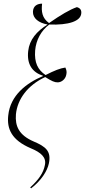

<svg xmlns="http://www.w3.org/2000/svg" viewBox="-20 -821 464 1049"><path d="M150 208C205 166 238 114 247 72C261 5 230 -20 164 -48C83 -83 62 -132 67 -196C75 -280 132 -356 227 -400C264 -377 278 -371 295 -371C315 -371 337 -387 342 -412C346 -428 343 -440 337 -452C309 -448 278 -436 229 -411C186 -440 167 -479 172 -545C177 -603 205 -654 249 -687C355 -683 421 -705 424 -748C426 -766 418 -777 400 -782C362 -769 311 -739 248 -695C210 -722 205 -758 210 -801C184 -801 161 -789 160 -757C159 -721 191 -696 240 -687C180 -650 141 -604 134 -542C126 -470 156 -426 215 -407L214 -405C126 -368 36 -301 25 -190C17 -117 43 -56 148 -11C204 12 235 39 225 82C217 123 193 159 145 203Z"/></svg>

Font: Noto Serif Display ExtraCondensed ExtraLight
Style: Italic
Weight: 200
Width: 2
Italic angle: -12°
Designer: Monotype Design Team
Foundry: Monotype Imaging Inc.
Version: Version 2.009